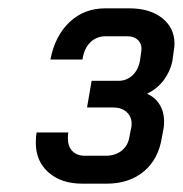

<svg xmlns="http://www.w3.org/2000/svg" viewBox="-20 -725 439 461"><path d="M399 -620Q399 -613 397 -601L394 -579Q389 -554 373.5 -533Q358 -512 333 -500Q353 -491 363.5 -473.5Q374 -456 374 -434Q374 -424 373 -418L369 -397Q361 -343 325.5 -313.5Q290 -284 236 -284H178Q127 -284 96.5 -311Q66 -338 66 -382Q66 -398 68 -407H144Q143 -402 143 -393Q143 -373 154 -362Q165 -351 184 -351H233Q257 -351 272.5 -363.5Q288 -376 291 -398L295 -418Q296 -421 296 -428Q296 -445 284 -456Q272 -467 251 -467H189L200 -531H265Q284 -531 298 -544Q312 -557 316 -579L319 -600Q322 -617 312.5 -627.5Q303 -638 285 -638H234Q212 -638 197 -623.5Q182 -609 178 -582H101Q112 -639 147 -672Q182 -705 233 -705H290Q340 -705 369.5 -681.5Q399 -658 399 -620Z"/></svg>

Font: Bai Jamjuree Medium
Style: Italic
Weight: 500
Italic angle: -10°
Version: Version 1.000; ttfautohint (v1.6)